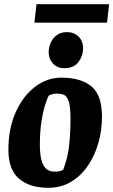

<svg xmlns="http://www.w3.org/2000/svg" viewBox="-20 -883 540 915"><path d="M210 12Q121 12 70.5 -31.5Q20 -75 20 -169Q20 -270 54.5 -347.5Q89 -425 146.5 -469Q204 -513 272 -513Q364 -513 415 -472Q466 -431 466 -327Q466 -263 449 -202.5Q432 -142 399 -93.5Q366 -45 318.5 -16.5Q271 12 210 12ZM240 -65Q257 -65 265.5 -67.5Q274 -70 281 -74Q289 -94 295.5 -117Q302 -140 306.5 -169Q311 -198 313.5 -234.5Q316 -271 316 -317Q316 -374 307.5 -399.5Q299 -425 284.5 -431Q270 -437 251 -437Q240 -437 227.5 -433.5Q215 -430 212 -427Q208 -421 197.5 -390.5Q187 -360 178.5 -309.5Q170 -259 170 -191Q170 -153 176.5 -124.5Q183 -96 198 -80.5Q213 -65 240 -65ZM287 -558Q253 -558 232.5 -580Q212 -602 212 -634Q212 -657 221.5 -679Q231 -701 250.5 -715.5Q270 -730 300 -730Q332 -730 354 -709Q376 -688 376 -651Q376 -617 354 -587.5Q332 -558 287 -558ZM144 -775 154 -863H500L490 -775Z"/></svg>

Font: Faustina Light ExtraBold
Style: Italic
Weight: 800
Italic angle: -8°
Version: Version 1.200